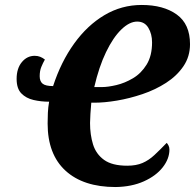

<svg xmlns="http://www.w3.org/2000/svg" viewBox="-20 -745 786 774"><path d="M446 9Q316 9 244 -57Q172 -123 172 -247Q172 -269 173 -290.5Q174 -312 178 -335Q145 -335 115 -342Q85 -349 66 -368.5Q47 -388 47 -427Q47 -469 68 -494.5Q89 -520 120 -520Q132 -520 142 -516Q152 -512 161 -505Q153 -491 146.5 -475Q140 -459 140 -438Q140 -417 152 -407.5Q164 -398 194 -398Q226 -496 279 -569.5Q332 -643 401 -684Q470 -725 551 -725Q639 -725 692.5 -686.5Q746 -648 746 -567Q746 -517 719.5 -478Q693 -439 649.5 -411Q606 -383 554 -365.5Q502 -348 451.5 -339.5Q401 -331 360 -331H348Q346 -310 344.5 -286Q343 -262 343 -249Q343 -202 355 -163Q367 -124 399.5 -100.5Q432 -77 493 -77Q529 -77 554.5 -88Q580 -99 602.5 -120Q625 -141 652 -169Q656 -165 659.5 -158Q663 -151 663 -142Q663 -105 636 -70.5Q609 -36 560 -14Q511 8 446 9ZM391 -394Q415 -394 449 -402Q483 -410 516 -429.5Q549 -449 571 -484.5Q593 -520 593 -574Q593 -608 578 -633Q563 -658 533 -658Q502 -658 469 -626Q436 -594 407.5 -535Q379 -476 360 -394Z"/></svg>

Font: Noto Serif Condensed ExtraBold
Style: Italic
Weight: 800
Width: 3
Italic angle: -12°
Designer: Monotype Design Team
Foundry: Monotype Imaging Inc.
Version: Version 2.014; ttfautohint (v1.8.4.7-5d5b)